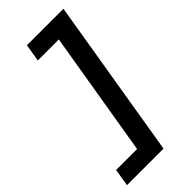

<svg xmlns="http://www.w3.org/2000/svg" viewBox="-297 -887 1093 1093"><g transform="rotate(-45 250.0 -340.0)"><path d="M16 143 33 38H202L328 -718H159L176 -823H470L310 143Z"/></g></svg>

Font: Iosevka Term Curly XBd Obl
Style: Regular
Weight: 800
Italic angle: -9°
Designer: Belleve Invis
Foundry: Belleve Invis
Version: Version 32.3.0